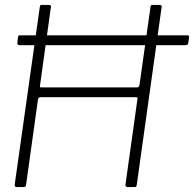

<svg xmlns="http://www.w3.org/2000/svg" viewBox="-20 -762 790 782"><path d="M747 -588Q746 -582 743.5 -580Q741 -578 734 -578H60Q54 -578 52 -581Q50 -584 51 -589L53 -610Q54 -615 55.5 -616.5Q57 -618 61 -618H744Q748 -618 749.5 -615.5Q751 -613 750 -609ZM143 -366Q140 -366 138 -363.5Q136 -361 135 -359L86 -8Q85 -4 83 -2Q81 0 76 0H49Q44 0 41.5 -3Q39 -6 40 -11L142 -733Q143 -739 144.5 -740.5Q146 -742 151 -742H179Q184 -742 186.5 -739.5Q189 -737 187 -731L143 -414Q142 -408 143.5 -407Q145 -406 150 -406H538Q543 -406 545 -408.5Q547 -411 548 -415L593 -734Q594 -739 595.5 -740.5Q597 -742 601 -742H630Q635 -742 637.5 -739.5Q640 -737 638 -731L537 -9Q536 -4 534.5 -2Q533 0 528 0H501Q496 0 493 -2.5Q490 -5 491 -10L540 -360Q541 -366 535 -366Z"/></svg>

Font: Libre Franklin Thin Thin
Style: Italic
Weight: 250
Italic angle: -8°
Version: Version 3.000